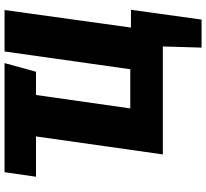

<svg xmlns="http://www.w3.org/2000/svg" viewBox="-51 -684 905 843"><g transform="rotate(-90 401.5 -262.5)"><path d="M702 -140 779 -695H597L519 -143H347L406 -557H508L546 -695H67L47 -557H224L145 0H619L614 170H737L780 -140Z"/></g></svg>

Font: Fira Sans ExtraBold
Style: Italic
Weight: 800
Italic angle: -8°
Designer: bBox Type GmbH & Carrois Corporate GbR & Edenspiekermann AG
Foundry: bBox Type GmbH & Carrois Corporate GbR & Edenspiekermann AG
Version: Version 4.301;PS 004.301;hotconv 1.0.88;makeotf.lib2.5.64775